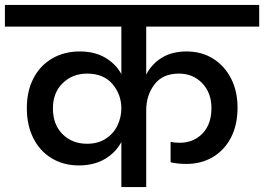

<svg xmlns="http://www.w3.org/2000/svg" viewBox="-44 -760 1073 780"><path d="M550 -652V-457Q572 -500 613.5 -525.5Q655 -551 714 -551Q775 -551 822 -521.5Q869 -492 895 -440.5Q921 -389 921 -323Q921 -252 894 -200.5Q867 -149 820 -121.5Q773 -94 713 -94Q677 -94 649 -101V-184Q664 -180 686 -180Q742 -180 778.5 -217.5Q815 -255 815 -321Q815 -383 777.5 -422Q740 -461 683 -461Q617 -461 583.5 -417Q550 -373 550 -312V0H449V-183Q426 -140 382 -114Q338 -88 276 -88Q214 -88 166 -117Q118 -146 91.5 -198.5Q65 -251 65 -321Q65 -390 92 -442Q119 -494 168 -522.5Q217 -551 280 -551Q340 -551 383 -526Q426 -501 449 -459V-652H-24V-740H1009V-652ZM310 -176Q355 -176 386.5 -197Q418 -218 433.5 -251Q449 -284 449 -319Q449 -376 413 -418.5Q377 -461 310 -461Q251 -461 211 -422.5Q171 -384 171 -320Q171 -254 210 -215Q249 -176 310 -176Z"/></svg>

Font: Fz Poppins Med
Style: Regular
Weight: 500
Designer: Ninad Kale (Devanagari), Jonny Pinhorn (Latin)
Foundry: Indian Type Foundry
Version: Vit hóa bi Vntype.Com & FontZin.Com